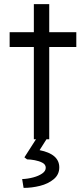

<svg xmlns="http://www.w3.org/2000/svg" viewBox="-20 -679 411 936"><path d="M145 0V-450H27V-522H145V-659H220V-522H352V-450H220V0ZM95 237 88 194Q115 193 141.5 186Q168 179 185.5 167Q203 155 203 139Q203 123 187 114.5Q171 106 149.5 102Q128 98 112 98L99 88L165 -15H216L173 53Q269 72 269 137Q269 172 242 194.5Q215 217 175 227Q135 237 95 237Z"/></svg>

Font: Lexend Deca Light
Style: Regular
Weight: 300
Designer: Bonnie Shaver-Troup, Thomas Jockin
Foundry: Lexend
Version: Version 1.008; ttfautohint (v1.8.4.7-5d5b)